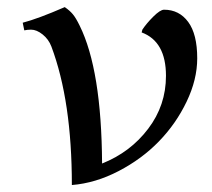

<svg xmlns="http://www.w3.org/2000/svg" viewBox="-20 -518 597 540"><path d="M182.1 2.4Q182.1 -233.9 124.5 -387.2Q116.7 -407.7 99.9 -421.1Q83 -434.6 67.4 -434.6Q57.1 -434.6 48.3 -432.6L43.9 -454.1Q86.9 -465.3 162.1 -498Q176.3 -488.3 184.8 -478Q193.4 -467.8 204.1 -445.8Q265.6 -321.3 267.1 -58.1Q346.7 -89.8 396.7 -155.8Q446.8 -221.7 446.8 -304.7Q446.8 -401.4 378.4 -426.8L380.4 -434.6Q391.6 -451.7 411.1 -471.2Q430.7 -490.7 441.4 -490.7Q483.9 -490.7 509.3 -456.3Q534.7 -421.9 534.7 -354Q534.7 -294.4 504.9 -232.2Q475.1 -169.9 427 -120.4Q378.9 -70.8 313.7 -36.9Q248.5 -2.9 182.1 2.4Z"/></svg>

Font: Flanker
Style: Italic
Weight: 400
Italic angle: -12°
Designer: Flanker
Version: Version 2.027